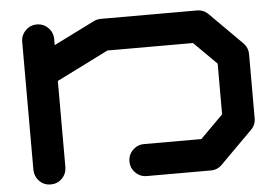

<svg xmlns="http://www.w3.org/2000/svg" viewBox="-50 -778 1235 847"><g transform="rotate(-5 567.0 -354.0)"><path d="M1042 -546.4Q1063 -525.4 1063 -496.1V-212.4Q1063 -183.1 1042 -162.6L900.4 -21Q879.9 0 850.1 0H566.9Q537.6 0 516.8 -20.8Q496.1 -41.5 496.1 -70.8Q496.1 -100.1 516.8 -120.8Q537.6 -141.6 566.9 -141.6H820.8L921.4 -242.2V-466.8L820.8 -566.9H441.9L212.4 -452.1V-70.8Q211.9 -40.5 191.4 -20.3Q170.9 0 141.6 0Q112.3 0 92 -20.3Q71.8 -40.5 70.8 -70.8V-637.7Q70.8 -667 91.6 -687.7Q112.3 -708.5 141.6 -708.5Q170.9 -708.5 191.7 -687.7Q212.4 -667 212.4 -637.7V-610.8L393.6 -701.2Q408.2 -708.5 425.3 -708.5H850.1Q879.9 -708.5 900.4 -688Z"/></g></svg>

Font: Robtronika
Style: Regular
Weight: 400
Designer: GGBot
Version: 1.00